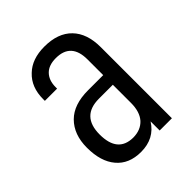

<svg xmlns="http://www.w3.org/2000/svg" viewBox="-158 -617 716 716"><g transform="rotate(-45 200.0 -258.5)"><path d="M341.8 -375V0H277.3V-47.9Q242.2 7.8 171.9 7.8Q108.4 7.8 74.2 -33.2Q40 -73.2 40 -146.5Q40 -215.8 80.1 -255.9Q119.1 -294.9 194.3 -294.9H274.4V-377.9Q274.4 -464.8 194.3 -464.8Q157.2 -464.8 137.7 -445.3Q117.2 -424.8 117.2 -388.7V-380.9H52.7V-389.6Q52.7 -453.1 91.8 -489.3Q128.9 -525.4 194.3 -525.4Q265.6 -525.4 303.7 -486.3Q341.8 -447.3 341.8 -375ZM274.4 -148.4V-244.1H201.2Q108.4 -244.1 108.4 -147.5Q108.4 -51.8 188.5 -50.8Q228.5 -50.8 252 -76.2Q274.4 -101.6 274.4 -148.4Z"/></g></svg>

Font: Dinish Condensed
Style: Regular
Weight: 400
Width: 3
Designer: Bert Driehuis
Foundry: Playbeing
Version: Version 3.006; git-39231f3c-release